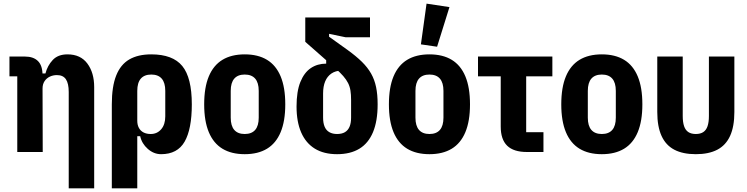

<svg xmlns="http://www.w3.org/2000/svg" viewBox="-20 -836 4110 1056"><path d="M215 0H75V-416H32V-525H117Q164 -525 189 -500Q214 -475 214 -422V-409L180 -432H230Q241 -475 270 -506Q299 -537 351 -537Q423 -537 460.5 -486.5Q498 -436 498 -357V200H358V-330Q358 -377 342.5 -400Q327 -423 293 -423Q272 -423 254 -414.5Q236 -406 225 -389.5Q214 -373 214 -349Z M595 200V-262Q595 -360 619 -420.5Q643 -481 691 -509Q739 -537 812 -537Q930 -537 982.5 -473Q1035 -409 1035 -262Q1035 -126 995.5 -57Q956 12 866 12Q826 12 793 -17Q760 -46 751 -87H735V200ZM809 -99Q844 -99 866.5 -125Q889 -151 889 -196V-336Q889 -381 869.5 -403.5Q850 -426 812 -426Q774 -426 754.5 -403.5Q735 -381 735 -336V-172Q735 -149 744 -132.5Q753 -116 769.5 -107.5Q786 -99 809 -99Z M1326 12Q1253 12 1203.5 -18Q1154 -48 1128.5 -109Q1103 -170 1103 -262Q1103 -355 1128.5 -416Q1154 -477 1203.5 -507Q1253 -537 1326 -537Q1399 -537 1448.5 -507Q1498 -477 1523.5 -416Q1549 -355 1549 -262Q1549 -170 1523.5 -109Q1498 -48 1448.5 -18Q1399 12 1326 12ZM1326 -99Q1364 -99 1383.5 -121.5Q1403 -144 1403 -189V-336Q1403 -381 1383.5 -403.5Q1364 -426 1326 -426Q1288 -426 1268.5 -403.5Q1249 -381 1249 -336V-189Q1249 -144 1268.5 -121.5Q1288 -99 1326 -99Z M1858 -448Q1825 -447 1802.5 -431.5Q1780 -416 1768.5 -388.5Q1757 -361 1757 -322V-189Q1757 -159 1765.5 -139Q1774 -119 1791.5 -109Q1809 -99 1834 -99Q1860 -99 1877 -109Q1894 -119 1902.5 -139Q1911 -159 1911 -189V-286Q1911 -316 1907.5 -338Q1904 -360 1894.5 -379Q1885 -398 1868 -417.5Q1851 -437 1825 -460L1659 -606V-740H2015V-631H1881L1790 -650V-634L1892 -561Q1939 -527 1970.5 -496Q2002 -465 2021 -431.5Q2040 -398 2048.5 -357Q2057 -316 2057 -262Q2057 -170 2031.5 -109Q2006 -48 1956.5 -18Q1907 12 1834 12Q1761 12 1711.5 -18.5Q1662 -49 1636.5 -107.5Q1611 -166 1611 -250Q1611 -333 1632 -385Q1653 -437 1689.5 -461.5Q1726 -486 1774 -486V-516Z M2342 12Q2269 12 2219.5 -18Q2170 -48 2144.5 -109Q2119 -170 2119 -262Q2119 -355 2144.5 -416Q2170 -477 2219.5 -507Q2269 -537 2342 -537Q2415 -537 2464.5 -507Q2514 -477 2539.5 -416Q2565 -355 2565 -262Q2565 -170 2539.5 -109Q2514 -48 2464.5 -18Q2415 12 2342 12ZM2342 -99Q2380 -99 2399.5 -121.5Q2419 -144 2419 -189V-336Q2419 -381 2399.5 -403.5Q2380 -426 2342 -426Q2304 -426 2284.5 -403.5Q2265 -381 2265 -336V-189Q2265 -144 2284.5 -121.5Q2304 -99 2342 -99ZM2452 -797 2384 -579 2295 -592 2326 -816Z M2969 0H2878Q2805 0 2769.5 -34.5Q2734 -69 2734 -140V-416H2609V-525H3018V-416H2874V-109H2969Z M3290 12Q3217 12 3167.5 -18Q3118 -48 3092.5 -109Q3067 -170 3067 -262Q3067 -355 3092.5 -416Q3118 -477 3167.5 -507Q3217 -537 3290 -537Q3363 -537 3412.5 -507Q3462 -477 3487.5 -416Q3513 -355 3513 -262Q3513 -170 3487.5 -109Q3462 -48 3412.5 -18Q3363 12 3290 12ZM3290 -99Q3328 -99 3347.5 -121.5Q3367 -144 3367 -189V-336Q3367 -381 3347.5 -403.5Q3328 -426 3290 -426Q3252 -426 3232.5 -403.5Q3213 -381 3213 -336V-189Q3213 -144 3232.5 -121.5Q3252 -99 3290 -99Z M3735 -525V-198Q3735 -164 3742.5 -142Q3750 -120 3766 -109.5Q3782 -99 3807 -99Q3832 -99 3848 -109.5Q3864 -120 3871.5 -142Q3879 -164 3879 -198V-525H4019V-220Q4019 -140 3995.5 -88.5Q3972 -37 3925 -12.5Q3878 12 3807 12Q3736 12 3689 -12.5Q3642 -37 3618.5 -88.5Q3595 -140 3595 -220V-525Z"/></svg>

Font: IBM Plex Sans Condensed
Style: Bold
Weight: 700
Width: 3
Designer: Mike Abbink, Paul van der Laan, Pieter van Rosmalen
Foundry: Bold Monday
Version: Version 3.201